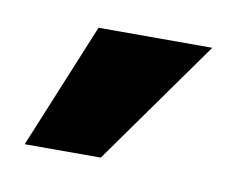

<svg xmlns="http://www.w3.org/2000/svg" viewBox="-36 -772 316 256"><g transform="rotate(10 122.0 -644.0)"><path d="M113 -559H10L80 -729H234Z"/></g></svg>

Font: Inclusive Sans
Style: Bold
Weight: 700
Designer: Olivia King
Foundry: Olivia King
Version: Version 2.004